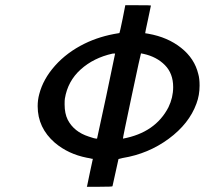

<svg xmlns="http://www.w3.org/2000/svg" viewBox="-20 -714 783 734"><path d="M433 -106 410 -2Q410 0 361 0H312L313 -3Q313 -5 324 -56L335 -107H331Q330 -107 327.5 -108Q325 -109 320.5 -109.5Q316 -110 312 -111Q241 -125 190 -168Q124 -225 124 -308Q124 -332 130 -354Q145 -412 190.5 -463Q236 -514 303 -547Q362 -576 433 -587Q437 -587 437 -589Q438 -590 449 -643L459 -694H508Q557 -694 557 -693Q557 -691 546 -640.5Q535 -590 535 -587L547 -585Q621 -572 672.5 -531Q724 -490 738 -431Q743 -414 743 -387Q743 -350 731 -318Q703 -241 625 -183.5Q547 -126 449 -110ZM420 -509Q420 -510 410 -509Q338 -493 288.5 -448.5Q239 -404 228 -337Q227 -332 227 -315Q227 -280 239 -256Q263 -210 319 -192Q341 -184 350 -184H351L386 -346Q420 -507 420 -509ZM642 -381Q642 -433 610.5 -465Q579 -497 529 -508Q527 -508 524 -509Q520 -510 519 -510Q518 -510 483.5 -347.5Q449 -185 450 -184Q574 -207 624 -304Q642 -341 642 -381Z"/></svg>

Font: KaTeX_SansSerif
Style: Italic
Weight: 400
Version: Version 1.1; ttfautohint (v1.3)